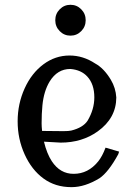

<svg xmlns="http://www.w3.org/2000/svg" viewBox="-20 -770 571 802"><path d="M229.5 -639.9Q210.9 -658.7 210.9 -685.5Q210.9 -712.4 229.5 -731.2Q248 -750 274.4 -750Q300.8 -750 319.3 -731.2Q337.9 -712.4 337.9 -685.5Q337.9 -658.7 319.3 -639.9Q300.8 -621.1 274.4 -621.1Q248 -621.1 229.5 -639.9ZM53.7 -263.2Q53.7 -336.4 83 -400.9Q111.8 -464.4 161.6 -501.5Q210.9 -538.1 270.5 -538.1Q327.1 -538.1 377.4 -504.9Q414.1 -484.9 442.9 -437Q463.4 -402.8 465.8 -362.8Q465.3 -276.4 388.2 -221.2Q322.8 -174.3 233.4 -174.3Q232.4 -174.3 163.6 -178.2Q175.8 -127.9 196.3 -96.7Q231 -43.9 287.1 -43.9H288.1Q348.1 -43.9 390.1 -95.7Q407.2 -116.7 420.9 -153.3L477.5 -136.7Q475.6 -128.9 474.1 -126Q433.1 -50.8 395.5 -25.4Q334.5 11.7 279.3 11.7H277.8Q210.9 11.7 161.6 -24.4Q112.3 -60.5 83 -125Q53.7 -189.5 53.7 -263.2ZM374 -363.3Q374 -418.5 344.7 -450.2Q319.3 -478 274.4 -481.9H273.4Q219.7 -481.9 187.5 -429.7Q163.1 -389.6 157.2 -330.1Q153.8 -295.4 153.8 -254.9Q153.8 -241.2 155.8 -223.1Q200.2 -222.2 244.6 -222.2Q267.6 -222.2 277.3 -224.6Q326.7 -236.8 345.7 -265.6Q374 -313 374 -363.3Z"/></svg>

Font: Modern Antiqua
Style: Regular
Weight: 500
Version: Version 1.0